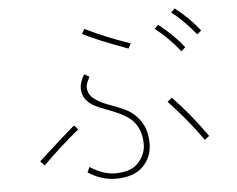

<svg xmlns="http://www.w3.org/2000/svg" viewBox="-53 -810 1107 897"><g transform="rotate(-5 500.0 -361.5)"><path d="M355.5 -665 369.1 -687.5Q465.8 -639.6 579.1 -601.6L566.4 -578.1Q431.6 -627 355.5 -665ZM325.2 -18.6 336.9 -43Q397.5 -2.9 455.1 -2.9Q530.3 -2.9 564.5 -42Q598.6 -81.1 598.6 -127Q598.6 -169.9 583.5 -201.7Q568.4 -233.4 544.9 -251Q521.5 -268.6 492.7 -281.7Q463.9 -294.9 434.6 -305.2Q405.3 -315.4 381.8 -328.1Q358.4 -340.8 343.3 -361.8Q328.1 -382.8 328.1 -413.1Q328.1 -440.4 349.6 -476.6L373 -462.9Q371.1 -459 367.7 -451.7Q364.3 -444.3 362.3 -439.9Q360.4 -435.5 358.4 -428.7Q356.4 -421.9 356.4 -415Q356.4 -381.8 384.3 -360.4Q412.1 -338.9 451.7 -325.2Q491.2 -311.5 530.8 -292.5Q570.3 -273.4 598.1 -231.9Q626 -190.4 626 -127.9Q626 -64.5 583 -21Q540 22.5 455.1 22.5Q387.7 22.5 325.2 -18.6ZM109.4 -88.9Q119.1 -97.7 151.9 -127.4Q184.6 -157.2 217.8 -187Q251 -216.8 281.2 -242.2L299.8 -222.7Q214.8 -153.3 128.9 -68.4ZM726.6 -314.5 748 -332Q834 -242.2 906.2 -138.7L884.8 -122.1Q816.4 -219.7 726.6 -314.5ZM779.3 -728.5 797.9 -746.1Q865.2 -693.4 912.1 -632.8L892.6 -616.2Q832 -689.5 779.3 -728.5ZM696.3 -659.2 713.9 -676.8Q786.1 -620.1 831.1 -561.5L811.5 -543.9Q760.7 -609.4 696.3 -659.2Z"/></g></svg>

Font: Gothic A1 Thin
Style: Regular
Weight: 250
Designer: HanYang I&C Co.,Ltd.
Foundry: HanYang I&C Co.,Ltd.
Version: Version 2.50